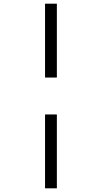

<svg xmlns="http://www.w3.org/2000/svg" viewBox="-20 -780 501 1040"><path d="M224 -360V-760H288V-360ZM224 240V-160H288V240Z"/></svg>

Font: Noto Serif ExtraCondensed ExtraBold
Style: Italic
Weight: 800
Width: 2
Italic angle: -12°
Designer: Monotype Design Team
Foundry: Monotype Imaging Inc.
Version: Version 2.013